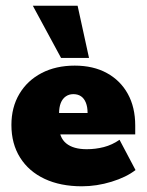

<svg xmlns="http://www.w3.org/2000/svg" viewBox="-20 -643 515 673"><path d="M267 10Q192 10 136.5 -16Q81 -42 50.5 -90.5Q20 -139 20 -205Q20 -267 48 -314Q76 -361 126 -387Q176 -413 242 -413Q307 -413 354.5 -387Q402 -361 428 -314Q454 -267 454 -203V-172H109V-247H287Q287 -268 281 -283Q275 -298 264 -305.5Q253 -313 237 -313Q222 -313 210.5 -305Q199 -297 193 -282Q187 -267 187 -244V-203Q187 -161 212 -140.5Q237 -120 284 -120Q315 -120 344 -127.5Q373 -135 399 -153L455 -47Q423 -22 371 -6Q319 10 267 10ZM194 -440 95 -623H252L292 -440Z"/></svg>

Font: Rokkitt SemiBold Black
Style: Regular
Weight: 900
Version: Version 3.103